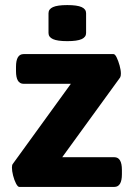

<svg xmlns="http://www.w3.org/2000/svg" viewBox="-20 -736 529 756"><path d="M245 -574Q206 -574 188.5 -582Q171 -590 171 -606V-684Q171 -700 188.5 -708Q206 -716 245 -716Q284 -716 301.5 -708Q319 -700 319 -684V-606Q319 -590 301.5 -582Q284 -574 245 -574ZM56 0Q50 0 43 -13.5Q36 -27 31.5 -45Q27 -63 27 -76Q27 -86 30 -90L259 -406H73Q43 -406 43 -456V-473Q43 -523 73 -523H427Q433 -523 439.5 -509.5Q446 -496 451 -478Q456 -460 456 -446Q456 -436 453 -431L225 -117H430Q460 -117 460 -67V-50Q460 0 430 0Z"/></svg>

Font: Asap
Style: Bold
Weight: 700
Designer: Pablo Cosgaya
Foundry: Omnibus-Type
Version: Version 3.001; ttfautohint (v1.8.3)